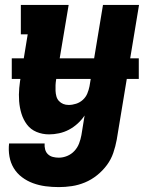

<svg xmlns="http://www.w3.org/2000/svg" viewBox="-20 -540 640 783"><path d="M220 223Q192 223 165.5 219.5Q139 216 114.5 207Q90 198 69.5 182.5Q49 167 36 145.5Q23 124 18.5 98Q14 72 17 45H162Q161 57 164 69Q167 81 175.5 89Q184 97 195.5 100Q207 103 220 103Q237 103 254 96Q271 89 283.5 75.5Q296 62 302.5 45Q309 28 312 11L325 -69Q313 -51 296.5 -36Q280 -21 261 -11Q242 -1 221 3.5Q200 8 180 8Q153 8 129 -2Q105 -12 90 -32Q75 -52 67.5 -76.5Q60 -101 58 -127.5Q56 -154 58.5 -181Q61 -208 66 -235L93 -400H65V-520H260L209 -216Q207 -204 206.5 -192.5Q206 -181 206.5 -169.5Q207 -158 210 -147Q213 -136 220.5 -128Q228 -120 238 -116Q248 -112 260 -112Q275 -112 290.5 -117Q306 -122 318 -133Q330 -144 336 -158.5Q342 -173 345 -188L400 -520H547L456 30Q451 57 442 83.5Q433 110 416 133Q399 156 376 174.5Q353 193 326.5 204Q300 215 273 219Q246 223 220 223ZM28 -218V-302H546V-218Z"/></svg>

Font: Iosevka Etoile Heavy
Style: Italic
Weight: 900
Italic angle: -9°
Designer: Belleve Invis
Foundry: Belleve Invis
Version: Version 22.1.2; ttfautohint (v1.8.4)